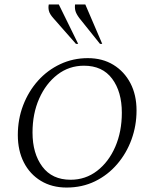

<svg xmlns="http://www.w3.org/2000/svg" viewBox="-20 -832 693 862"><path d="M279 10Q213 10 163.5 -20Q114 -50 87 -103Q60 -156 60 -226Q60 -297 84 -359.5Q108 -422 150.5 -469.5Q193 -517 250.5 -544Q308 -571 374 -571Q440 -571 489 -541Q538 -511 565.5 -458.5Q593 -406 593 -336Q593 -268 570.5 -206Q548 -144 506 -95Q464 -46 406.5 -18Q349 10 279 10ZM297 -25Q364 -25 416 -65Q468 -105 497.5 -173Q527 -241 527 -326Q527 -420 483.5 -478.5Q440 -537 357 -537Q290 -537 238 -497Q186 -457 156 -389.5Q126 -322 126 -237Q126 -143 170 -84Q214 -25 297 -25ZM429 -635 336 -751Q322 -770 318.5 -783.5Q315 -797 317 -812H363L439 -635ZM321 -635 219 -751Q203 -769 199.5 -783.5Q196 -798 199 -812H244L331 -635Z"/></svg>

Font: Spectral SC Light
Style: Italic
Weight: 300
Italic angle: -10°
Designer: Jean-Baptiste Levee
Foundry: Production Type
Version: Version 2.001